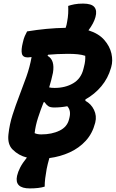

<svg xmlns="http://www.w3.org/2000/svg" viewBox="-20 -875 645 1070"><path d="M75 105Q80 83 92.5 58.5Q105 34 130 3Q84 -8 50 -42Q21 -71 27 -126Q33 -182 50 -235Q67 -288 87.5 -341Q108 -394 127 -447.5Q146 -501 156 -557Q140 -555 135 -555Q107 -555 102 -576Q97 -597 107 -637Q112 -660 118 -673.5Q124 -687 131 -700Q186 -709 238.5 -714Q291 -719 346 -720Q352 -738 354 -753Q359 -779 360 -800Q361 -821 360 -842Q374 -847 394.5 -851Q415 -855 443 -855Q490 -855 506 -835.5Q522 -816 512 -780Q503 -746 473 -706Q530 -688 561 -652.5Q592 -617 601 -576.5Q610 -536 600 -502L598 -495Q582 -439 545 -394.5Q508 -350 456 -321V-313Q488 -296 504 -262.5Q520 -229 511 -193L510 -189Q495 -131 458 -90.5Q421 -50 368.5 -26Q316 -2 255 6Q245 41 240 67Q235 94 232 118.5Q229 143 229 165Q198 175 146 175Q60 175 75 105ZM275 -469Q271 -449 265.5 -428.5Q260 -408 254 -388Q265 -385 284 -385Q344 -385 388 -411Q432 -437 445 -491L448 -503Q457 -536 455 -564Q437 -570 413.5 -572.5Q390 -575 358 -575Q326 -575 298.5 -573.5Q271 -572 248 -570L245 -564Q287 -541 275 -469ZM173 -133Q188 -126 210 -126Q269 -126 312 -147Q355 -168 365 -211L367 -219Q377 -259 355 -283Q319 -276 282 -276Q260 -276 249 -283.5Q238 -291 228 -306L223 -305Q206 -262 192 -219Q178 -176 173 -133Z"/></svg>

Font: Recursive Sn Csl St XBd
Style: Italic
Weight: 800
Italic angle: -15°
Version: Version 1.079;hotconv 1.0.112;makeotfexe 2.5.65598; ttfautoh